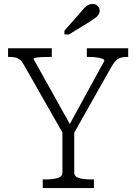

<svg xmlns="http://www.w3.org/2000/svg" viewBox="-20 -955 692 975"><path d="M297 -298 305 -268 101 -626Q92 -643 81.5 -651.5Q71 -660 58 -663Q45 -666 27 -666H21V-710H243V-666H229Q209 -666 191 -665Q173 -664 161.5 -662Q150 -660 150 -656L348 -301L319 -297L510 -646Q510 -653 499 -657Q488 -661 470 -663.5Q452 -666 432 -666H421V-710H631V-666H625Q607 -666 593.5 -662Q580 -658 569 -647.5Q558 -637 546 -616L349 -267L357 -298V-80Q357 -58 380.5 -51Q404 -44 439 -44H457V0H197V-44H214Q249 -44 273 -51Q297 -58 297 -80ZM387 -890 307 -799V-780H330L436 -845Q451 -855 462.5 -863Q474 -871 480 -880.5Q486 -890 486 -901Q486 -915 476 -925Q466 -935 450 -935Q438 -935 427.5 -929.5Q417 -924 407.5 -913.5Q398 -903 387 -890Z"/></svg>

Font: Roboto Serif SemiCondensed ExtraLight
Style: Regular
Weight: 250
Width: 4
Designer: Greg Gazdowicz
Foundry: Commercial Type
Version: Version 1.007